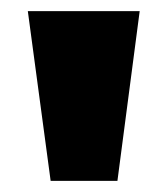

<svg xmlns="http://www.w3.org/2000/svg" viewBox="-20 -725 302 345"><path d="M71 -400 30 -705H231L191 -400Z"/></svg>

Font: Nunito Sans 7pt SemiCondensed Black
Style: Regular
Weight: 900
Width: 4
Designer: Vernon Adams
Foundry: Vernon Adams
Version: Version 3.101;gftools[0.9.27]